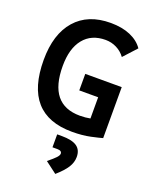

<svg xmlns="http://www.w3.org/2000/svg" viewBox="-178 -799 941 1184"><g transform="rotate(20 293.0 -207.0)"><path d="M342.8 9.8Q27.3 9.8 27.3 -347.7Q27.3 -517.1 108.9 -610.1Q190.4 -703.1 338.9 -703.1Q413.6 -703.1 468.3 -679.7Q522.9 -656.2 551.8 -613.8L474.1 -528.8Q451.7 -559.6 417.7 -576.7Q383.8 -593.8 344.7 -593.8Q252.4 -593.8 201.4 -530.8Q150.4 -467.8 150.4 -352.5Q150.4 -100.1 354.5 -100.1Q373 -100.1 389.9 -101.8Q406.7 -103.5 421.9 -106.4V-245.6H297.9V-354H537.1V-19.5Q516.1 -13.2 463.4 -1.7Q410.6 9.8 342.8 9.8ZM335 289.1 259.3 231.9Q294.9 203.1 309.6 187.3Q324.2 171.4 324.2 160.6Q324.2 140.6 294.4 140.6H262.7V55.7H293.5Q360.4 55.7 392.1 77.6Q423.8 99.6 423.8 146Q423.8 181.6 402.6 215.1Q381.3 248.5 335 289.1Z"/></g></svg>

Font: CaskaydiaCove NF SemiBold
Style: Regular
Weight: 600
Designer: Aaron Bell
Foundry: Saja Typeworks
Version: Version 2111.001; VTT 6.35;Nerd Fonts 3.2.1